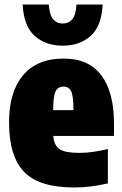

<svg xmlns="http://www.w3.org/2000/svg" viewBox="-20 -818 539 849"><path d="M307 11Q154 11 87 -57.5Q20 -126 20 -278Q20 -411 81.8 -485Q143.5 -559 262 -559Q373 -559 428.5 -484.2Q484 -409.5 484 -272V-217H215.5Q219 -174.5 243.5 -158.2Q268 -142 332 -142Q363 -142 394.2 -146.8Q425.5 -151.5 457 -159V-7Q416.5 2 381.2 6.5Q346 11 307 11ZM261 -435Q237 -435 226.2 -415Q215.5 -395 215 -331H305Q304.5 -395 294.5 -415Q284.5 -435 261 -435ZM257 -616Q182 -616 133.8 -658.8Q85.5 -701.5 80 -798H196Q198.5 -752.5 214.8 -733.2Q231 -714 257 -714Q283.5 -714 299.8 -733.2Q316 -752.5 318 -798H434Q429 -701.5 380.5 -658.8Q332 -616 257 -616Z"/></svg>

Font: Encode Sans Condensed Black
Style: Regular
Weight: 900
Width: 3
Designer: Multiple Designers
Foundry: Impallari Type
Version: Version 3.000; ttfautohint (v1.8.3) -l 8 -r 50 -G 200 -x 14 